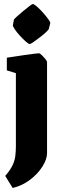

<svg xmlns="http://www.w3.org/2000/svg" viewBox="-20 -738 295 955"><path d="M49 -639Q49 -642 62 -654Q75 -666 93 -681Q111 -696 125.5 -707Q140 -718 143 -718Q149 -718 163.5 -705.5Q178 -693 193.5 -675.5Q209 -658 220 -643Q231 -628 230 -623L223 -595Q222 -590 209 -578Q196 -566 178.5 -552.5Q161 -539 146.5 -529Q132 -519 128 -519Q122 -519 108 -531.5Q94 -544 78.5 -561Q63 -578 53 -593Q43 -608 44 -613ZM43 197 6 137Q31 108 42 85Q53 62 56 39Q59 16 59 -12V-374L14 -388V-451Q30 -453 54 -457Q78 -461 103.5 -464.5Q129 -468 148.5 -470.5Q168 -473 174 -473Q178 -473 187.5 -464Q197 -455 205.5 -444.5Q214 -434 214 -430V23Q214 54 191 90.5Q168 127 129 156.5Q90 186 43 197Z"/></svg>

Font: Grenze Gotisch Black
Style: Regular
Weight: 900
Designer: Renata Polastri
Foundry: Omnibus-Type
Version: Version 1.001